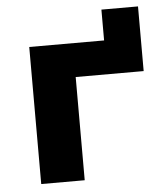

<svg xmlns="http://www.w3.org/2000/svg" viewBox="-47 -652 597 695"><g transform="rotate(-5 251.0 -305.0)"><path d="M75 0V-498H347V-610H480V-375H233V0Z"/></g></svg>

Font: Nunito Sans 9pt ExtraBold
Style: Regular
Weight: 800
Version: Version 3.101;gftools[0.9.27]